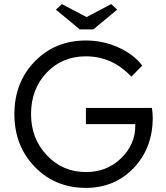

<svg xmlns="http://www.w3.org/2000/svg" viewBox="-20 -904 806 934"><path d="M398 10Q248 10 149 -92.5Q50 -195 50 -349Q50 -503 149 -605Q248 -707 398 -707Q481 -707 555.5 -673.5Q630 -640 672 -585L619 -531Q526 -630 398 -630Q282 -630 206.5 -550Q131 -470 131 -349Q131 -230 208 -148.5Q285 -67 398 -67Q500 -67 569 -134Q638 -201 638 -291V-300H398V-379H719Q723 -352 723 -332Q723 -184 630.5 -87Q538 10 398 10ZM252 -857 281 -884 401 -821 521 -884 550 -857 434 -761H368Z"/></svg>

Font: Easer Grotesk Light
Style: Regular
Weight: 300
Designer: Boardeaser, Bonnie Shaver-Troup, Thomas Jockin
Foundry: Lexend
Version: Version 1.008;Glyphs 3.1.2 (3151)